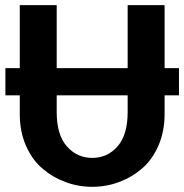

<svg xmlns="http://www.w3.org/2000/svg" viewBox="-20 -722 719 749"><path d="M1 -350.1V-456.1H57.1V-702.1H201.2V-456.1H478V-702.1H622.1V-456.1H678.2V-350.1H622.1V-276.9Q622.1 -209 598.1 -154.1Q574.2 -99.1 534.2 -64.7Q494.1 -30.3 444.1 -11.7Q394 6.8 339.8 6.8Q285.6 6.8 235.6 -11.7Q185.5 -30.3 145.3 -64.7Q105 -99.1 81.1 -154.1Q57.1 -209 57.1 -276.9V-350.1ZM478 -285.2V-350.1H201.2V-285.2Q201.2 -195.8 241 -150.9Q280.8 -106 339.8 -106Q398.9 -106 438.5 -150.9Q478 -195.8 478 -285.2Z"/></svg>

Font: LT Superior
Style: Bold
Weight: 400
Designer: Daniel Lyons
Foundry: LyonsType
Version: Version 1.000